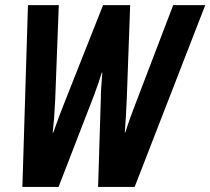

<svg xmlns="http://www.w3.org/2000/svg" viewBox="-20 -734 826 754"><path d="M67.9 0 89.8 -713.9H210.9L196.8 -342.8Q194.8 -301.8 192.4 -269.5Q189.9 -237.3 187 -212.9H189Q211.9 -278.3 237.8 -342.8L384.8 -713.9H491.2L478 -349.1Q476.1 -307.1 474.4 -276.6Q472.7 -246.1 470.2 -213.9H472.2Q482.4 -247.1 494.1 -278.6Q505.9 -310.1 520 -347.2L660.2 -713.9H786.1L508.8 0H365.2L376 -348.1Q376 -369.6 377.9 -396Q379.9 -422.4 381.8 -449.2H379.9Q372.6 -425.8 364.7 -402.8Q356.9 -379.9 348.1 -356.9L210 0Z"/></svg>

Font: Open Sans Condensed
Style: Bold Italic
Weight: 700
Width: 3
Italic angle: -12°
Designer: Monotype Design Team
Foundry: Monotype Imaging Inc.
Version: Version 3.003; ttfautohint (v1.8.4)